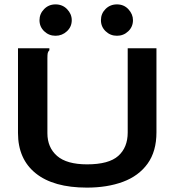

<svg xmlns="http://www.w3.org/2000/svg" viewBox="-20 -843 790 875"><path d="M376 12Q224 12 143 -53Q62 -118 62 -237V-623H205V-614Q199 -608 197.5 -601Q196 -594 196 -577V-236Q196 -171 240 -132.5Q284 -94 377 -94Q476 -94 519 -132.5Q562 -171 562 -239V-623H693V-240Q693 -153 652.5 -97Q612 -41 540.5 -14.5Q469 12 376 12ZM233 -680Q203 -680 181.5 -700.5Q160 -721 160 -751Q160 -780 181 -801.5Q202 -823 233 -823Q265 -823 286 -801Q307 -779 307 -751Q307 -721 285 -700.5Q263 -680 233 -680ZM513 -680Q483 -680 461.5 -700.5Q440 -721 440 -751Q440 -781 461 -802Q482 -823 513 -823Q545 -823 565.5 -800.5Q586 -778 586 -751Q586 -721 564.5 -700.5Q543 -680 513 -680Z"/></svg>

Font: Inconsolata ExtraExpanded ExtraBold
Style: Regular
Weight: 800
Width: 8
Monospace: yes
Designer: Raph Levien, Cyreal, Brenton Simpson
Foundry: Raph Levien, Cyreal, Google
Version: Version 3.001; ttfautohint (v1.8.2.53-6de2)